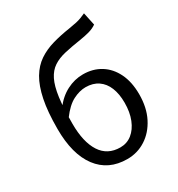

<svg xmlns="http://www.w3.org/2000/svg" viewBox="-194 -940 996 1077"><g transform="rotate(-30 304.0 -401.0)"><path d="M315.8 13.4Q194 13.4 126.9 -75.8Q59.8 -164.9 59.8 -328.9Q59.8 -439.7 75.3 -515.4Q90.8 -591 119.8 -639.8Q148.9 -688.6 190.6 -716.8Q232.4 -745 285.3 -760.1Q338.1 -775.3 399.9 -784.5Q430.6 -789.5 449.1 -793.7Q467.7 -797.9 482.1 -803.5Q496.5 -809.1 512.7 -816.5L530.4 -733.5Q509 -718.5 481 -710.8Q452.9 -703 419.2 -698Q358.8 -688.8 313.4 -678.3Q268.1 -667.9 236.4 -646.8Q204.6 -625.7 184.9 -586.2Q165.2 -546.7 156.1 -480.2Q147.1 -413.6 147.1 -311.6Q147.1 -193.8 189.3 -128.3Q231.5 -62.9 314.6 -62.9Q357.4 -62.9 390 -88.8Q422.6 -114.8 441.2 -161.2Q459.7 -207.6 459.7 -268.7Q459.7 -325.4 442.9 -366.8Q426.1 -408.2 393.1 -430.7Q360.1 -453.3 312.6 -453.3Q273.4 -453.3 231 -431.6Q188.5 -409.9 145.9 -352.4L142.7 -420.5Q180.3 -471 230.8 -497.1Q281.4 -523.1 335.9 -523.1Q400.4 -523.1 449.5 -492.6Q498.7 -462.1 526.5 -405.1Q554.3 -348.1 554.3 -268.7Q554.3 -182.7 522 -119.3Q489.7 -56 435.6 -21.3Q381.6 13.4 315.8 13.4Z"/></g></svg>

Font: Noto Sans JP
Style: Regular
Weight: 100
Designer: Ryoko NISHIZUKA 西塚涼子 (kana, bopomofo & ideographs); Paul D. Hunt (Latin, Greek & Cyrillic); Sandoll Communications 산돌커뮤니
Foundry: Adobe
Version: Version 2.004;hotconv 1.0.118;makeotfexe 2.5.65603